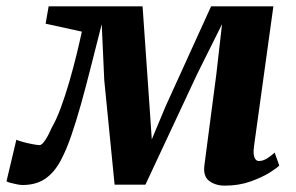

<svg xmlns="http://www.w3.org/2000/svg" viewBox="-48 -574 932 604"><path d="M659 10Q630.5 10 610.5 -4.5Q590.5 -19 595 -54L632.5 -340L650.5 -498L572.5 -341.5L409.5 7H312.5L280 -321.5L272 -498Q254.5 -430 238.5 -366.2Q222.5 -302.5 207 -247Q191.5 -191.5 176 -146.8Q160.5 -102 144 -71Q124 -32.5 95 -12.2Q66 8 22.5 8Q16 8 4.8 5.8Q-6.5 3.5 -16.5 0.8Q-26.5 -2 -27.5 -4L3.5 -134.5Q7.5 -132 22.8 -127.8Q38 -123.5 54.2 -120.5Q70.5 -117.5 76.5 -117.5Q81 -117.5 85.8 -122.5Q90.5 -127.5 95.8 -135.5Q101 -143.5 105.8 -153.2Q110.5 -163 114.5 -172Q128.5 -195.5 142.8 -233.8Q157 -272 169.8 -316Q182.5 -360 192.8 -402Q203 -444 209.5 -474.5L95.5 -499.5L105 -554H400.5L422.5 -238.5L429.5 -135.5L472.5 -238.5L616 -554H812L751.5 -117Q749 -100 750.2 -89Q751.5 -78 755.8 -72.8Q760 -67.5 766.5 -67.5Q779.5 -67.5 792.8 -76Q806 -84.5 816 -94L830.5 -53.5Q826 -47.5 801.8 -32Q777.5 -16.5 740.5 -3.2Q703.5 10 659 10Z"/></svg>

Font: Merriweather 20pt ExtraBold
Style: Italic
Weight: 800
Italic angle: -7.8°
Version: Version 2.101